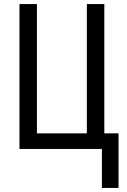

<svg xmlns="http://www.w3.org/2000/svg" viewBox="-20 -734 626 946"><path d="M564 -77V192H482V0H76V-714H162V-77H408V-714H494V-77Z"/></svg>

Font: Noto Sans Display Condensed
Style: Regular
Weight: 400
Width: 3
Designer: Monotype Design Team
Foundry: Monotype Imaging Inc.
Version: Version 2.003